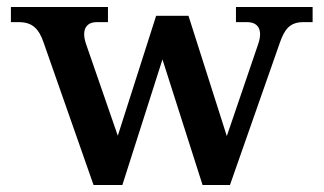

<svg xmlns="http://www.w3.org/2000/svg" viewBox="-20 -526 920 546"><path d="M104 -405 246 0H328L442 -357L556 0H634L776 -405C789 -442 804 -463 842 -463H869V-506H651V-463H683C715 -463 728 -440 714 -400L625 -139L516 -481H424L315 -140L225 -400C211 -440 224 -463 255 -463H287V-506H11V-463H34C73 -463 91 -443 104 -405Z"/></svg>

Font: LT Superior Serif Semibold
Style: Regular
Weight: 600
Designer: Daniel Lyons
Foundry: LyonsType
Version: Version 2.120;FEAKit 1.0